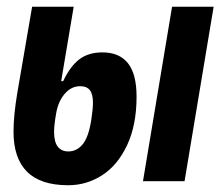

<svg xmlns="http://www.w3.org/2000/svg" viewBox="-20 -536 652 568"><path d="M20 -146Q20 -194 31 -260L75 -516H198L161 -296H167Q187 -339 214 -360Q241 -381 283 -381Q333 -381 358.5 -349Q384 -317 384 -250Q384 -166 356 -106.5Q328 -47 282 -17.5Q236 12 182 12Q100 12 60 -28Q20 -68 20 -146ZM250 -181Q255 -214 255 -232Q255 -257 246 -269Q237 -281 217 -281Q191 -281 171.5 -258.5Q152 -236 146 -200Q140 -166 140 -146Q140 -116 151 -102Q162 -88 182 -88Q207 -88 224.5 -109Q242 -130 250 -181ZM489 -516H612L526 0H403Z"/></svg>

Font: iA Writer Mono V
Style: Regular
Weight: 400
Italic angle: -9.5°
Designer: Mike Abbink, Paul van der Laan, Pieter van Rosmalen
Foundry: Bold Monday
Version: Version 2.000